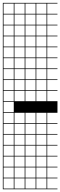

<svg xmlns="http://www.w3.org/2000/svg" viewBox="-20 -1025 425 1352"><path d="M0 307.7V-1004.8H384.6V-1000H312.5V-927.9H384.6V-923.1H312.5V-851H384.6V-846.2H312.5V-774H384.6V-769.2H312.5V-697.1H384.6V-692.3H312.5V-620.2H384.6V-615.4H312.5V-543.3H384.6V-538.5H312.5V-466.3H384.6V-461.5H312.5V-389.4H384.6V-384.6H312.5V-312.5H384.6V-230.8H312.5V-158.7H384.6V-153.8H312.5V-81.7H384.6V-76.9H312.5V-4.8H384.6V0H312.5V72.1H384.6V76.9H312.5V149H384.6V153.8H312.5V226H384.6V230.8H312.5V302.9H384.6V307.7ZM81.7 -927.9H153.8V-1000H81.7ZM158.7 -927.9H230.8V-1000H158.7ZM235.6 -927.9H307.7V-1000H235.6ZM4.8 -927.9H76.9V-1000H4.8ZM81.7 -851H153.8V-923.1H81.7ZM158.7 -851H230.8V-923.1H158.7ZM235.6 -851H307.7V-923.1H235.6ZM4.8 -851H76.9V-923.1H4.8ZM158.7 -774H230.8V-846.2H158.7ZM235.6 -774H307.7V-846.2H235.6ZM81.7 -774H153.8V-846.2H81.7ZM4.8 -774H76.9V-846.2H4.8ZM235.6 -697.1H307.7V-769.2H235.6ZM158.7 -697.1H230.8V-769.2H158.7ZM81.7 -697.1H153.8V-769.2H81.7ZM4.8 -697.1H76.9V-769.2H4.8ZM4.8 -620.2H76.9V-692.3H4.8ZM158.7 -620.2H230.8V-692.3H158.7ZM81.7 -620.2H153.8V-692.3H81.7ZM235.6 -620.2H307.7V-692.3H235.6ZM4.8 -543.3H76.9V-615.4H4.8ZM235.6 -543.3H307.7V-615.4H235.6ZM158.7 -543.3H230.8V-615.4H158.7ZM81.7 -543.3H153.8V-615.4H81.7ZM235.6 -466.3H307.7V-538.5H235.6ZM81.7 -466.3H153.8V-538.5H81.7ZM4.8 -466.3H76.9V-538.5H4.8ZM158.7 -466.3H230.8V-538.5H158.7ZM235.6 -389.4H307.7V-461.5H235.6ZM81.7 -389.4H153.8V-461.5H81.7ZM4.8 -389.4H76.9V-461.5H4.8ZM158.7 -389.4H230.8V-461.5H158.7ZM235.6 -312.5H307.7V-384.6H235.6ZM81.7 -312.5H153.8V-384.6H81.7ZM4.8 -312.5H76.9V-384.6H4.8ZM158.7 -312.5H230.8V-384.6H158.7ZM76.9 -307.7H4.8V-235.6H76.9ZM4.8 -158.7H76.9V-230.8H4.8ZM81.7 -158.7H153.8V-230.8H81.7ZM235.6 -158.7H307.7V-230.8H235.6ZM158.7 -158.7H230.8V-230.8H158.7ZM158.7 -81.7H230.8V-153.8H158.7ZM81.7 -81.7H153.8V-153.8H81.7ZM4.8 -81.7H76.9V-153.8H4.8ZM235.6 -81.7H307.7V-153.8H235.6ZM158.7 -4.8H230.8V-76.9H158.7ZM4.8 -4.8H76.9V-76.9H4.8ZM235.6 -4.8H307.7V-76.9H235.6ZM81.7 -4.8H153.8V-76.9H81.7ZM158.7 72.1H230.8V0H158.7ZM4.8 72.1H76.9V0H4.8ZM235.6 72.1H307.7V0H235.6ZM81.7 72.1H153.8V0H81.7ZM158.7 149H230.8V76.9H158.7ZM4.8 149H76.9V76.9H4.8ZM235.6 149H307.7V76.9H235.6ZM81.7 149H153.8V76.9H81.7ZM158.7 226H230.8V153.8H158.7ZM4.8 226H76.9V153.8H4.8ZM235.6 226H307.7V153.8H235.6ZM81.7 226H153.8V153.8H81.7ZM235.6 302.9H307.7V230.8H235.6ZM4.8 302.9H76.9V230.8H4.8ZM81.7 302.9H153.8V230.8H81.7ZM158.7 302.9H230.8V230.8H158.7Z"/></svg>

Font: Jacquarda Bastarda 9 Charted
Style: Regular
Weight: 400
Designer: Sarah Cadigan-Fried
Version: Version 1.000; ttfautohint (v1.8.4.7-5d5b)